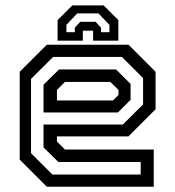

<svg xmlns="http://www.w3.org/2000/svg" viewBox="-20 -710 666 730"><path d="M468.5 -540 571.5 -437V-294.5L468.5 -191.5H196.5V-172L227 -141.5H564.5V0H158L55 -103V-437L158 -540ZM421 -446 476.5 -391V-330.5L428.5 -282.5H145.5V-388L204.5 -446ZM443.5 -493.5H182L98 -410V-127.5L179 -46.5H515V-94H202L145.5 -149.5V-236.5H447L524 -313V-413ZM399.5 -398.5H227L196.5 -368V-328H409.5L430.5 -349V-368ZM374 -689.5 430 -633.5V-555.5H334V-593.5H295V-555.5H199V-633.5L255 -689.5ZM354.5 -659H273.5L232.5 -615.5V-587.5H264.5V-605L285 -627H343.5L364 -605V-587.5H396V-615.5Z"/></svg>

Font: Tourney Medium
Style: Regular
Weight: 500
Designer: Tyler Finck
Foundry: Etcetera Type Co
Version: Version 1.015